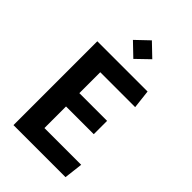

<svg xmlns="http://www.w3.org/2000/svg" viewBox="-281 -1077 1182 1182"><g transform="rotate(45 310.0 -486.0)"><path d="M77.5 0H530.5L545 -122H225V-310H466.5V-426H225V-608H529L515 -730H77.5ZM311 -810 395 -891 311 -971.5 226.5 -891Z"/></g></svg>

Font: Monaspace Krypton
Style: Bold
Weight: 700
Designer: Riley Cran & the Lettermatic Team
Foundry: Lettermatic
Version: Version 1.200 (Monaspace Krypton)